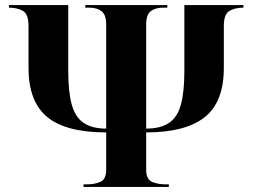

<svg xmlns="http://www.w3.org/2000/svg" viewBox="-20 -734 1012 754"><path d="M308 0V-10H321Q352 -10 374.5 -20Q397 -30 397 -68V-214Q239 -214 165.5 -274.5Q92 -335 92 -467V-632Q92 -679 69.5 -691.5Q47 -704 15 -704V-714H248V-455Q248 -372 262 -322.5Q276 -273 309 -251Q342 -229 397 -229V-638Q397 -676 379 -690Q361 -704 330 -704H315V-714H637V-704H621Q590 -704 572 -690Q554 -676 554 -638V-229Q611 -229 644 -251.5Q677 -274 690.5 -323.5Q704 -373 704 -455V-714H936V-704Q904 -704 881.5 -691.5Q859 -679 859 -632V-467Q859 -333 783.5 -273.5Q708 -214 554 -214V-68Q554 -30 576.5 -20Q599 -10 631 -10H643V0Z"/></svg>

Font: Noto Serif Display SemiCondensed ExtraBold
Style: Regular
Weight: 800
Width: 4
Designer: Monotype Design Team
Foundry: Monotype Imaging Inc.
Version: Version 2.009